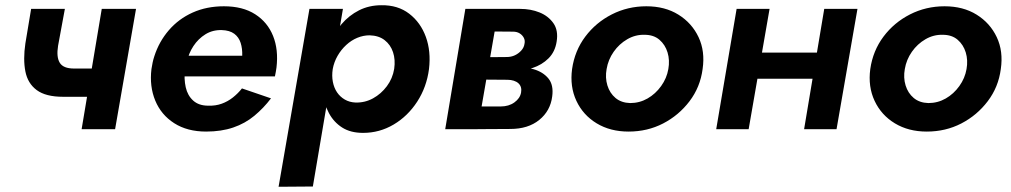

<svg xmlns="http://www.w3.org/2000/svg" viewBox="-20 -494 3864 734"><path d="M221 -124H372L391 -232H263ZM369 -460 292 0H420L500 -460ZM228 -460H99L77 -328Q68 -267 77 -221Q86 -175 120.5 -149.5Q155 -124 221 -124L263 -232Q222 -232 208.5 -254Q195 -276 202 -319Z M629 -202H1031Q1033 -211 1034.5 -220Q1036 -229 1037 -236Q1045 -304 1024 -356.5Q1003 -409 955.5 -439.5Q908 -470 836 -470Q770 -470 716.5 -446Q663 -422 625.5 -378.5Q588 -335 570 -279Q566 -267 563.5 -255Q561 -243 559 -230Q551 -164 573.5 -109.5Q596 -55 646 -23Q696 9 768 9Q826 9 871.5 -6.5Q917 -22 952.5 -51.5Q988 -81 1016 -118L905 -156Q890 -137 870.5 -121.5Q851 -106 827.5 -97.5Q804 -89 776 -90Q740 -90 718.5 -109.5Q697 -129 690 -160.5Q683 -192 687 -230L694 -256Q701 -290 719.5 -318Q738 -346 765.5 -363Q793 -380 828 -379Q858 -378 875.5 -365Q893 -352 900 -330Q907 -308 906 -281H641Z M1176 219 1291 -460H1163L1045 220ZM1620 -230Q1628 -298 1608 -353Q1588 -408 1544.5 -441.5Q1501 -475 1438 -474Q1391 -474 1352.5 -454.5Q1314 -435 1285.5 -401.5Q1257 -368 1239 -324Q1221 -280 1215 -230Q1209 -184 1214 -140Q1219 -96 1237.5 -61.5Q1256 -27 1288 -6.5Q1320 14 1368 14Q1431 14 1485 -18Q1539 -50 1575 -105.5Q1611 -161 1620 -230ZM1487 -231Q1481 -194 1459 -164.5Q1437 -135 1406 -118Q1375 -101 1339 -102Q1316 -103 1298 -113.5Q1280 -124 1268.5 -141Q1257 -158 1252.5 -181Q1248 -204 1252 -230Q1257 -257 1270.5 -280.5Q1284 -304 1303.5 -322Q1323 -340 1346 -349.5Q1369 -359 1393 -359Q1428 -358 1450.5 -340.5Q1473 -323 1482.5 -294.5Q1492 -266 1487 -231Z M1794 -240 1787 -190 1920 -189Q1933 -189 1944 -185.5Q1955 -182 1962 -175.5Q1969 -169 1971.5 -160Q1974 -151 1972 -140Q1968 -118 1946.5 -102.5Q1925 -87 1894 -87H1769L1754 0L1931 -1Q1999 -1 2041.5 -35.5Q2084 -70 2091 -125Q2097 -169 2076.5 -194Q2056 -219 2019.5 -229.5Q1983 -240 1941 -240ZM1793 -221H1939Q1979 -222 2015.5 -234Q2052 -246 2077 -271Q2102 -296 2108 -335Q2115 -378 2095.5 -405.5Q2076 -433 2042.5 -446.5Q2009 -460 1969 -460H1832L1817 -374L1941 -373Q1956 -373 1966.5 -366.5Q1977 -360 1982.5 -349.5Q1988 -339 1985 -326Q1983 -312 1972.5 -300.5Q1962 -289 1948 -282.5Q1934 -276 1917 -276L1801 -275ZM1759 -460 1682 0H1806L1886 -460Z M2167 -230Q2158 -163 2183.5 -108.5Q2209 -54 2261 -22.5Q2313 9 2383 9Q2455 9 2515 -22Q2575 -53 2616 -107Q2657 -161 2666 -230Q2676 -298 2650.5 -352Q2625 -406 2573.5 -438Q2522 -470 2451 -470Q2380 -470 2319 -439Q2258 -408 2217.5 -354Q2177 -300 2167 -230ZM2299 -230Q2305 -266 2326 -296Q2347 -326 2378 -344Q2409 -362 2444 -361Q2479 -361 2501 -342Q2523 -323 2532 -293.5Q2541 -264 2535 -230Q2529 -195 2507.5 -165Q2486 -135 2455.5 -117.5Q2425 -100 2389 -100Q2355 -101 2333 -119.5Q2311 -138 2302 -167.5Q2293 -197 2299 -230Z M2797 -193H3151L3168 -293H2814ZM3131 -460 3054 0H3178L3258 -460ZM2796 -460 2718 0H2842L2922 -460Z M3307 -230Q3298 -163 3323.5 -108.5Q3349 -54 3401 -22.5Q3453 9 3523 9Q3595 9 3655 -22Q3715 -53 3756 -107Q3797 -161 3806 -230Q3816 -298 3790.5 -352Q3765 -406 3713.5 -438Q3662 -470 3591 -470Q3520 -470 3459 -439Q3398 -408 3357.5 -354Q3317 -300 3307 -230ZM3439 -230Q3445 -266 3466 -296Q3487 -326 3518 -344Q3549 -362 3584 -361Q3619 -361 3641 -342Q3663 -323 3672 -293.5Q3681 -264 3675 -230Q3669 -195 3647.5 -165Q3626 -135 3595.5 -117.5Q3565 -100 3529 -100Q3495 -101 3473 -119.5Q3451 -138 3442 -167.5Q3433 -197 3439 -230Z"/></svg>

Font: Jost SemiBold
Style: Italic
Weight: 600
Italic angle: -5°
Version: Version 3.710